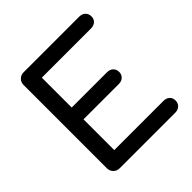

<svg xmlns="http://www.w3.org/2000/svg" viewBox="-202 -942 1104 1104"><g transform="rotate(-45 350.0 -390.5)"><path d="M152 0Q130 0 115 -15Q100 -30 100 -52V-729Q100 -752 115 -766.5Q130 -781 152 -781H604Q627 -781 641 -767.5Q655 -754 655 -732Q655 -711 641 -698Q627 -685 604 -685H204V-442H491Q514 -442 528 -428.5Q542 -415 542 -394Q542 -373 528 -359.5Q514 -346 491 -346H204V-96H604Q627 -96 641 -83Q655 -70 655 -49Q655 -27 641 -13.5Q627 0 604 0Z"/></g></svg>

Font: Comfortaa
Style: Bold
Weight: 700
Designer: Johan Aakerlund
Foundry: Johan Aakerlund
Version: Version 3.104; ttfautohint (v1.8.1.43-b0c9)